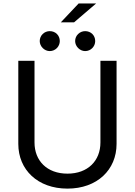

<svg xmlns="http://www.w3.org/2000/svg" viewBox="-20 -1079 780 1111"><path d="M561.1 -727.3V-254.3C561.1 -149.5 489 -74.2 370.4 -74.2C251.4 -74.2 179.7 -149.5 179.7 -254.3V-727.3H85.9V-246.4C85.9 -96.6 198.2 12.4 370.4 12.4C542.3 12.4 654.5 -96.6 654.5 -246.4V-727.3ZM209.9 -841.3C209.9 -810.7 236.9 -783.4 267.8 -783.4C301.1 -783.4 326 -810.7 326 -841.3C326 -874.3 301.1 -898.8 267.8 -898.8C236.9 -898.8 209.9 -874.3 209.9 -841.3ZM331.7 -949.6H408.4L536.2 -1058.9H435ZM414.8 -841.3C414.8 -810.7 442.1 -783.4 472.7 -783.4C506 -783.4 530.9 -810.7 530.9 -841.3C530.9 -874.3 506 -898.8 472.7 -898.8C442.1 -898.8 414.8 -874.3 414.8 -841.3Z"/></svg>

Font: Margiela Sans Text
Style: Regular
Weight: 400
Designer: Stefan Endress, Andreas Faust
Version: Version 1.100;FEAKit 1.0